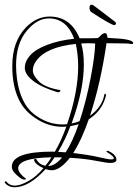

<svg xmlns="http://www.w3.org/2000/svg" viewBox="-49 -666 584 813"><path d="M265 -502Q233 -588 158 -588Q107 -588 63 -534Q19 -480 19 -389Q19 -362 23 -331Q38 -227 94.5 -183Q151 -139 216 -139Q225 -139 235 -140Q282 -276 282 -386Q282 -433 272 -480Q147 -467 105 -409Q90 -389 90 -368Q90 -347 115.5 -321.5Q141 -296 203 -285Q210 -283 205 -278.5Q200 -274 193 -276Q127 -296 91.5 -323.5Q56 -351 56 -378.5Q56 -406 78.5 -431.5Q101 -457 150.5 -476Q200 -495 265 -502ZM295 -482Q306 -443 306 -393Q306 -284 254 -143Q274 -147 288 -153Q316 -238 334.5 -334Q353 -430 354 -482Q338 -483 323 -483Q308 -483 295 -482ZM197 -23Q207 -23 229 -21Q259 -67 284 -140Q271 -136 249 -132Q230 -79 197 -23ZM183 0H182Q171 18 155 37Q183 37 214 1Q203 0 183 0ZM261 -18Q329 -10 369.5 -0.5Q410 9 421.5 9Q433 9 433 4Q433 -4 404 -22Q400 -25 403 -26.5Q406 -28 409 -27Q436 -16 443 3Q444 7 444 10Q444 24 417 24Q404 24 358 15Q312 6 247 2Q205 55 170 55Q158 55 144 50Q74 127 12 127Q-12 127 -28 109Q-29 107 -29 105Q-29 103 -26 102Q-23 101 -22 103Q-9 120 13.5 120Q36 120 70 101.5Q104 83 135 46Q103 32 96 15Q94 7 99 7Q104 7 105.5 9Q107 11 110 16Q120 31 143 36Q159 17 169 0Q28 3 28 47Q28 57 38 69.5Q48 82 57 87.5Q66 93 57 94Q48 95 42 91Q1 63 1 40Q1 -24 173 -24Q180 -24 183 -23Q210 -69 232 -130Q224 -129 216 -129Q145 -129 83 -179Q3 -242 3 -387Q3 -490 61 -550Q106 -596 161 -596Q250 -596 288 -504H326Q354 -504 366 -505L382 -520Q390 -526 395 -526Q405 -526 406 -506Q410 -506 418 -505Q515 -501 515 -484Q515 -478 504 -480Q493 -482 484 -482L402 -483Q377 -312 332 -176Q383 -212 393 -266Q394 -271 397.5 -268Q401 -265 400 -262Q384 -197 327 -161Q296 -72 261 -18ZM336 -616Q330 -622 330 -634Q330 -646 339 -646Q344 -646 354 -638L438 -574Q442 -571 442 -567Q442 -560 434 -560Q422 -560 336 -616Z"/></svg>

Font: Lovers Quarrel
Style: Regular
Weight: 400
Designer: Robert E. Leuschke
Foundry: Robert E. Leuschke
Version: Version 1.001